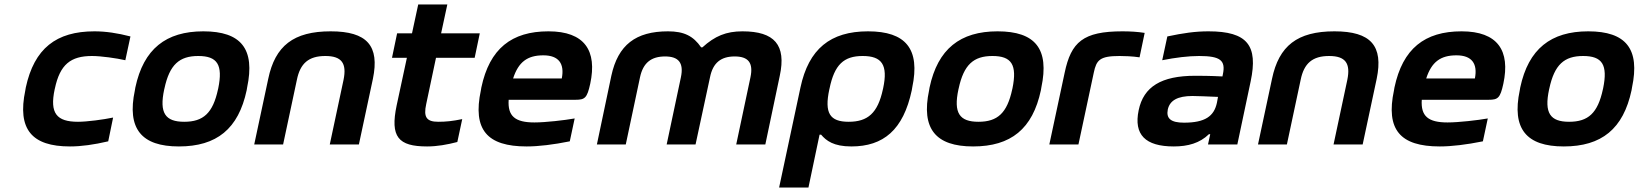

<svg xmlns="http://www.w3.org/2000/svg" viewBox="-20 -650 7374 864"><path d="M96 -256 94 -244C57 -68 123 9 295 9C346 9 403 1 467 -14L489 -121C446 -112 372 -102 331 -102C235 -102 203 -140 226 -248L227 -252C250 -360 298 -398 394 -398C435 -398 505 -388 544 -379L567 -486C509 -501 456 -509 405 -509C233 -509 134 -432 96 -256Z M589 -256 587 -244C550 -70 617 9 785 9C955 9 1053 -70 1090 -244L1092 -256C1129 -430 1065 -509 895 -509C727 -509 626 -430 589 -256ZM719 -248 720 -252C743 -359 787 -398 872 -398C958 -398 984 -359 962 -252L961 -248C938 -141 895 -102 809 -102C724 -102 696 -141 719 -248Z M1187 -295 1124 0H1254L1316 -291C1331 -365 1369 -398 1444 -398C1518 -398 1541 -365 1526 -291L1464 0H1595L1658 -295C1689 -444 1632 -509 1468 -509C1301 -509 1218 -444 1187 -295Z M1952 -102C1899 -102 1885 -123 1898 -182L1942 -390H2116L2139 -500H1965L1993 -630H1862L1834 -500H1767L1744 -390H1811L1765 -176C1735 -34 1772 9 1902 9C1947 9 1992 1 2038 -11L2060 -114C2016 -105 1987 -102 1952 -102Z M2636 -273C2668 -422 2611 -509 2448 -509C2282 -509 2183 -431 2146 -256L2144 -244C2106 -66 2172 9 2350 9C2403 9 2470 1 2544 -14L2566 -117C2521 -109 2435 -99 2385 -99C2298 -99 2264 -127 2269 -201H2570C2612 -201 2622 -209 2636 -273ZM2289 -297C2313 -371 2353 -401 2425 -401C2495 -401 2521 -363 2508 -297Z M2731 -309 2666 0H2796L2860 -302C2874 -368 2911 -396 2973 -396C3033 -396 3058 -368 3044 -302L2980 0H3110L3175 -302C3188 -368 3225 -396 3286 -396C3347 -396 3371 -368 3357 -302L3293 0H3424L3489 -309C3519 -448 3465 -509 3321 -509C3248 -509 3197 -488 3141 -437H3135C3100 -488 3058 -509 2986 -509C2841 -509 2761 -448 2731 -309Z M4083 -244 4085 -256C4122 -430 4056 -509 3886 -509C3717 -509 3619 -430 3582 -256L3486 194H3618L3668 -44H3675C3698 -17 3731 9 3811 9C3955 9 4045 -65 4083 -244ZM3712 -248 3713 -252C3735 -359 3777 -398 3862 -398C3948 -398 3977 -359 3954 -252L3953 -248C3930 -141 3885 -102 3799 -102C3714 -102 3689 -141 3712 -248Z M4163 -256 4161 -244C4124 -70 4191 9 4359 9C4529 9 4627 -70 4664 -244L4666 -256C4703 -430 4639 -509 4469 -509C4301 -509 4200 -430 4163 -256ZM4293 -248 4294 -252C4317 -359 4361 -398 4446 -398C4532 -398 4558 -359 4536 -252L4535 -248C4512 -141 4469 -102 4383 -102C4298 -102 4270 -141 4293 -248Z M5018 -398C5037 -398 5076 -397 5108 -392L5131 -502C5099 -507 5066 -509 5031 -509C4854 -509 4800 -461 4771 -323L4702 0H4833L4902 -323C4914 -380 4929 -398 5018 -398Z M5418 -509C5358 -509 5304 -501 5233 -486L5210 -379C5270 -391 5328 -398 5376 -398C5472 -398 5496 -378 5483 -316L5481 -306C5423 -309 5381 -309 5358 -309C5206 -309 5126 -260 5104 -154C5081 -44 5134 9 5262 9C5326 9 5379 -6 5420 -46H5426L5416 0H5548L5608 -284C5642 -445 5594 -509 5418 -509ZM5235 -157C5244 -198 5279 -218 5346 -218C5369 -218 5412 -216 5461 -214L5456 -187C5443 -127 5403 -98 5308 -98C5250 -98 5227 -116 5235 -157Z M5704 -295 5641 0H5771L5833 -291C5848 -365 5886 -398 5961 -398C6035 -398 6058 -365 6043 -291L5981 0H6112L6175 -295C6206 -444 6149 -509 5985 -509C5818 -509 5735 -444 5704 -295Z M6745 -273C6777 -422 6720 -509 6557 -509C6391 -509 6292 -431 6255 -256L6253 -244C6215 -66 6281 9 6459 9C6512 9 6579 1 6653 -14L6675 -117C6630 -109 6544 -99 6494 -99C6407 -99 6373 -127 6378 -201H6679C6721 -201 6731 -209 6745 -273ZM6398 -297C6422 -371 6462 -401 6534 -401C6604 -401 6630 -363 6617 -297Z M6821 -256 6819 -244C6782 -70 6849 9 7017 9C7187 9 7285 -70 7322 -244L7324 -256C7361 -430 7297 -509 7127 -509C6959 -509 6858 -430 6821 -256ZM6951 -248 6952 -252C6975 -359 7019 -398 7104 -398C7190 -398 7216 -359 7194 -252L7193 -248C7170 -141 7127 -102 7041 -102C6956 -102 6928 -141 6951 -248Z"/></svg>

Font: LT Wave Text Bold Italic
Style: Regular
Weight: 700
Designer: Daniel Lyons
Version: Version 2.5 (Glyphs App)